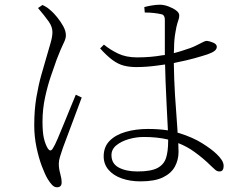

<svg xmlns="http://www.w3.org/2000/svg" viewBox="-20 -763 1040 813"><path d="M575 5Q531 5 495.5 -7.5Q460 -20 439.5 -44Q419 -68 419 -101Q419 -141 444 -166.5Q469 -192 512 -204.5Q555 -217 607 -217Q652 -217 691 -211Q690 -220 690 -230Q688 -270 685.5 -319.5Q683 -369 681 -420Q680 -456 679 -490Q661 -487 643 -485Q599 -479 557 -479Q527 -479 503 -485.5Q479 -492 455.5 -509.5Q432 -527 404 -558L420 -574Q447 -552 480.5 -536Q514 -520 561 -520Q618 -520 668 -529Q673 -529 678 -530V-678Q678 -686 676.5 -690.5Q675 -695 672 -698.5Q669 -702 662 -703Q649 -706 631.5 -708Q614 -710 593 -710L591 -733Q605 -737 623.5 -740Q642 -743 657 -743Q674 -743 693 -736Q712 -729 725.5 -719Q739 -709 739 -698Q739 -689 736.5 -681.5Q734 -674 730.5 -662.5Q727 -651 723 -627Q720 -611 718.5 -593.5Q717 -576 717 -557Q716 -548 716 -538Q736 -543 754 -549Q790 -560 808 -569Q831 -580 840 -585Q849 -590 856 -590Q867 -589 882.5 -582.5Q898 -576 898 -565Q898 -555 888.5 -547.5Q879 -540 859 -533Q838 -526 804 -516.5Q770 -507 729 -499Q722 -497 716 -496Q717 -428 721 -361Q726 -283 731 -219Q732 -210 732 -201Q736 -200 740 -199Q797 -181 836 -156.5Q875 -132 896 -112Q910 -99 918.5 -86Q927 -73 927 -60Q927 -50 923 -43.5Q919 -37 909 -37Q900 -37 892 -43.5Q884 -50 874 -60Q842 -92 803 -120Q773 -142 735 -157Q736 -136 736 -120Q736 -86 720.5 -57.5Q705 -29 670 -12Q635 5 575 5ZM221 30Q210 30 200.5 20Q191 10 182 -5Q171 -23 157.5 -58.5Q144 -94 134.5 -139.5Q125 -185 125 -232Q125 -298 134 -350.5Q143 -403 154.5 -444Q166 -485 175 -515Q185 -551 193 -577Q201 -603 202 -624Q203 -648 186.5 -671.5Q170 -695 141 -729L160 -742Q174 -735 181 -730Q188 -725 200 -714Q208 -707 222 -690Q236 -673 247.5 -652.5Q259 -632 259 -613Q259 -599 249 -579.5Q239 -560 220 -511Q211 -485 196.5 -443.5Q182 -402 171 -351.5Q160 -301 160 -248Q160 -202 166 -177Q172 -152 182 -135Q187 -127 192.5 -126Q198 -125 204 -135Q212 -147 224.5 -176.5Q237 -206 251.5 -241.5Q266 -277 279.5 -310Q293 -343 301 -362L326 -350Q319 -331 307.5 -300.5Q296 -270 284 -237.5Q272 -205 261.5 -177.5Q251 -150 246 -136Q239 -115 234 -99Q229 -83 229 -70Q229 -49 235 -28Q241 -7 241 10Q241 30 221 30ZM692 -172Q647 -183 589 -183Q557 -183 525.5 -174Q494 -165 473 -148Q452 -131 452 -106Q452 -70 483 -53.5Q514 -37 562 -37Q619 -37 646.5 -51.5Q674 -66 683 -94Q692 -122 692 -165Q692 -168 692 -172Z"/></svg>

Font: Noto Serif HK ExtraLight ExtraLight
Style: Regular
Weight: 250
Version: Version 2.003-H1;hotconv 1.1.1;makeotfexe 2.6.0